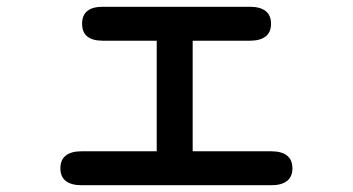

<svg xmlns="http://www.w3.org/2000/svg" viewBox="-20 -547 1040 566"><path d="M442 -101V-427H283Q222 -427 222 -477Q222 -527 283 -527H717Q747 -527 763 -514.5Q779 -502 779 -477Q779 -452 763 -439.5Q747 -427 717 -427H548V-101H780Q810 -101 826 -88.5Q842 -76 842 -51Q842 -26 826 -13.5Q810 -1 780 -1H220Q190 -1 174 -13.5Q158 -26 158 -51Q158 -76 174 -88.5Q190 -101 220 -101Z"/></svg>

Font: 寒蝉全圆体 Bold
Style: Regular
Weight: 700
Designer: Warren2060
      Designed by Motoya company      

      [Varela Round]
      Joe Prince(Latin component); Avraham Cornf
Foundry: ChillType
Version: Version 3.200